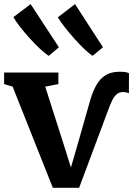

<svg xmlns="http://www.w3.org/2000/svg" viewBox="-25 -906 648 934"><path d="M232 7.5 36.5 -484.5 -5 -497V-553H259V-497L195 -484.5L284 -206L320 -91L354.5 -210L414 -419Q427 -463 444.8 -493.8Q462.5 -524.5 489.5 -540.8Q516.5 -557 556.5 -557Q578 -557 587.8 -554.8Q597.5 -552.5 602.5 -549.5L602 -452.5Q596.5 -455 588 -457Q579.5 -459 569.5 -458Q553 -457 541.5 -446.5Q530 -436 522 -420Q514 -404 507 -386L360 7.5ZM211.5 -634.5Q195 -645 170 -668.2Q145 -691.5 118.8 -720.5Q92.5 -749.5 71.2 -777Q50 -804.5 40.5 -823L124 -886L261.5 -676L212.5 -634.5ZM425 -634.5Q409 -645 385 -667.8Q361 -690.5 335.8 -719Q310.5 -747.5 289 -775Q267.5 -802.5 256.5 -822L340 -886L476 -676L425.5 -634.5Z"/></svg>

Font: Merriweather 24pt
Style: Bold
Weight: 700
Designer: Eben Sorkin
Foundry: Eben Sorkin
Version: Version 2.100